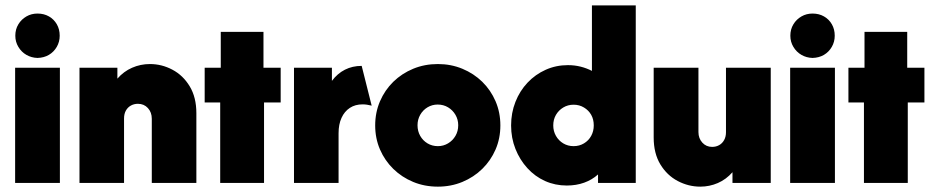

<svg xmlns="http://www.w3.org/2000/svg" viewBox="-20 -687 3505 721"><path d="M36.8 0V-432.6H204.9V0ZM120.8 -469.4Q97.9 -470.1 79.2 -480.9Q60.4 -491.7 49 -510.8Q37.5 -529.9 37.5 -552.8Q37.5 -577.1 49 -595.8Q60.4 -614.6 79.2 -625.3Q97.9 -636.1 120.8 -636.1Q145.1 -636.1 163.9 -625.3Q182.6 -614.6 193.4 -595.8Q204.2 -577.1 204.2 -552.8Q204.2 -529.9 193.1 -510.8Q181.9 -491.7 163.5 -480.9Q145.1 -470.1 120.8 -469.4Z M278.5 0V-432.6H420.8V-391.7Q444.4 -418.8 476 -432.6Q507.6 -446.5 543.1 -446.5Q587.5 -446.5 627.4 -425.3Q667.4 -404.2 692.4 -362.8Q717.4 -321.5 717.4 -261.8V0H550V-241Q550 -265.3 535.4 -281.2Q520.8 -297.2 497.9 -297.2Q483.3 -297.2 471.5 -290.6Q459.7 -284 452.8 -271.9Q445.8 -259.7 445.8 -241.7V0Z M806.9 0V-302.1H748.6V-432.6H809V-567.4H969.4V-432.6H1034V-302.1H971.5V0Z M1084 0V-432.6H1226.4V-383.3Q1247.2 -411.1 1275.3 -425.3Q1303.5 -439.6 1338.2 -439.6L1375.7 -290.3Q1366.7 -292.4 1358.3 -293.8Q1350 -295.1 1341.7 -295.1Q1313.9 -295.1 1293.8 -281.9Q1273.6 -268.8 1262.5 -244.4Q1251.4 -220.1 1251.4 -186.8V0Z M1624.3 13.9Q1574.3 13.9 1531.6 -3.8Q1488.9 -21.5 1456.9 -52.8Q1425 -84 1406.9 -125.7Q1388.9 -167.4 1388.9 -216Q1388.9 -264.6 1406.9 -306.6Q1425 -348.6 1456.9 -379.9Q1488.9 -411.1 1531.6 -428.8Q1574.3 -446.5 1624.3 -446.5Q1673.6 -446.5 1716.3 -428.8Q1759 -411.1 1791 -379.9Q1822.9 -348.6 1841 -306.6Q1859 -264.6 1859 -216Q1859 -167.4 1841 -125.7Q1822.9 -84 1791 -52.8Q1759 -21.5 1716.3 -3.8Q1673.6 13.9 1624.3 13.9ZM1624.3 -138.2Q1645.1 -138.2 1662.5 -148.6Q1679.9 -159 1690.3 -176.7Q1700.7 -194.4 1700.7 -216.7Q1700.7 -238.2 1690.3 -255.9Q1679.9 -273.6 1662.5 -284Q1645.1 -294.4 1623.6 -294.4Q1602.8 -294.4 1585.4 -284Q1568.1 -273.6 1558 -255.9Q1547.9 -238.2 1547.9 -216.7Q1547.9 -194.4 1558 -176.7Q1568.1 -159 1585.4 -148.6Q1602.8 -138.2 1624.3 -138.2Z M2108.3 9.7Q2064.6 9.7 2026.7 -7.3Q1988.9 -24.3 1960.4 -55.6Q1931.9 -86.8 1915.6 -127.8Q1899.3 -168.8 1899.3 -216Q1899.3 -263.2 1915.6 -304.5Q1931.9 -345.8 1961.1 -376.7Q1990.3 -407.6 2029.2 -425Q2068.1 -442.4 2112.5 -442.4Q2137.5 -442.4 2160.1 -436.8Q2182.6 -431.2 2202.8 -420.8V-666.7H2367.4V0H2225.7V-31.9Q2203.5 -11.8 2173.6 -1Q2143.8 9.7 2108.3 9.7ZM2134 -138.2Q2155.6 -138.2 2172.9 -148.6Q2190.3 -159 2200 -176.7Q2209.7 -194.4 2209.7 -216Q2209.7 -238.9 2200 -255.9Q2190.3 -272.9 2172.9 -283.3Q2155.6 -293.8 2134 -293.8Q2112.5 -293.8 2095.1 -283.3Q2077.8 -272.9 2067.7 -255.6Q2057.6 -238.2 2057.6 -216Q2057.6 -194.4 2067.7 -176.7Q2077.8 -159 2095.1 -148.6Q2112.5 -138.2 2134 -138.2Z M2609.7 13.9Q2565.3 13.9 2525 -7.3Q2484.7 -28.5 2459.7 -69.8Q2434.7 -111.1 2434.7 -170.8V-432.6H2602.8V-191Q2602.8 -167.4 2617.4 -151.4Q2631.9 -135.4 2654.2 -135.4Q2668.8 -135.4 2680.6 -142Q2692.4 -148.6 2699.3 -161.1Q2706.2 -173.6 2706.2 -190.3V-432.6H2874.3V0H2730.6V-40.3Q2706.9 -13.2 2675.7 0.3Q2644.4 13.9 2609.7 13.9Z M2947.2 0V-432.6H3115.3V0ZM3031.2 -469.4Q3008.3 -470.1 2989.6 -480.9Q2970.8 -491.7 2959.4 -510.8Q2947.9 -529.9 2947.9 -552.8Q2947.9 -577.1 2959.4 -595.8Q2970.8 -614.6 2989.6 -625.3Q3008.3 -636.1 3031.2 -636.1Q3055.6 -636.1 3074.3 -625.3Q3093.1 -614.6 3103.8 -595.8Q3114.6 -577.1 3114.6 -552.8Q3114.6 -529.9 3103.5 -510.8Q3092.4 -491.7 3074 -480.9Q3055.6 -470.1 3031.2 -469.4Z M3224.3 0V-302.1H3166V-432.6H3226.4V-567.4H3386.8V-432.6H3451.4V-302.1H3388.9V0Z"/></svg>

Font: Afacad Flux Black
Style: Regular
Weight: 900
Designer: Kristian Moeller
Foundry: Dicotype
Version: Version 1.100